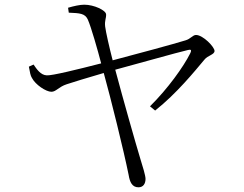

<svg xmlns="http://www.w3.org/2000/svg" viewBox="-20 -766 1040 818"><path d="M123 -491 103 -482C107 -459 110 -443 116 -434C131 -405 176 -375 199 -375C219 -375 230 -396 264 -407C284 -414 360 -437 422 -455C452 -347 507 -125 528 -21C533 10 543 32 570 32C590 32 600 17 600 -4C600 -18 588 -57 578 -89C558 -155 506 -338 471 -469C565 -494 733 -542 781 -553C793 -556 798 -554 790 -538C762 -482 695 -388 619 -313L641 -295C733 -368 809 -462 851 -512C865 -530 894 -533 894 -549C894 -566 845 -617 815 -617C801 -617 792 -600 770 -594C726 -580 555 -534 460 -509C446 -563 431 -629 428 -653C425 -679 433 -688 432 -705C431 -722 381 -746 339 -746C320 -746 294 -740 270 -733L273 -712C320 -710 342 -709 354 -683C368 -652 397 -550 411 -496C310 -470 200 -443 179 -445C153 -446 136 -472 123 -491Z"/></svg>

Font: Noto Serif KR Light
Style: Regular
Weight: 300
Designer: Ryoko NISHIZUKA 西塚涼子 (kana & ideographs); Frank Grießhammer (Latin, Greek & Cyrillic); Wenlong ZHANG 张文龙 (bopomofo); San
Foundry: Adobe
Version: Version 2.001;hotconv 1.1.0;makeotfexe 2.6.0